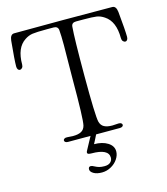

<svg xmlns="http://www.w3.org/2000/svg" viewBox="-129 -780 954 1097"><g transform="rotate(-15 348.0 -231.5)"><path d="M676 -494Q676 -483 671.5 -476.5Q667 -470 660 -470Q652 -470 646 -477Q640 -484 640 -496Q640 -595 583 -632Q561 -647 538.5 -650.5Q516 -654 458 -654H417Q391 -654 389 -631Q383 -564 383 -341Q383 -104 392 -68Q398 -45 416 -35.5Q434 -26 464 -26Q475 -26 499 -28H503Q512 -28 517 -24Q522 -20 522 -14Q522 -9 516.5 -5Q511 -1 501 -1H361Q357 8 348 25Q339 42 335 50Q384 50 415.5 70Q447 90 447 122Q447 145 432 167.5Q417 190 391.5 204Q366 218 338 218Q307 218 288.5 207Q270 196 270 182Q270 166 284 166Q292 166 304 173Q317 180 329.5 183.5Q342 187 361 187Q384 187 396 176Q408 165 408 149Q408 97 307 97Q283 97 283 87Q283 81 288 73Q308 37 316 21L328 -1H195Q185 -1 179.5 -5Q174 -9 174 -15Q174 -21 180.5 -25Q187 -29 197 -28Q221 -26 232 -26Q262 -26 280 -35.5Q298 -45 304 -68Q313 -104 313 -341L314 -446Q315 -479 315 -541Q315 -599 312 -632Q309 -654 284 -654H243Q183 -654 159 -650.5Q135 -647 113 -632Q56 -595 56 -496Q56 -484 50 -477Q44 -470 36 -470Q29 -470 24.5 -476.5Q20 -483 20 -494Q20 -531 31 -644Q35 -680 58 -680L348 -681L638 -680Q661 -680 665 -644Q676 -531 676 -494Z"/></g></svg>

Font: Hina Mincho
Style: Regular
Weight: 400
Designer: satsuyako
Foundry: satsuyako
Version: Version 1.100